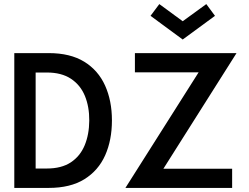

<svg xmlns="http://www.w3.org/2000/svg" viewBox="-20 -920 1220 940"><path d="M50 -660H218.5Q324 -660 392.5 -617.8Q461 -575.5 494.5 -501Q528 -426.5 528 -330.5Q528 -234 494.8 -159.5Q461.5 -85 393 -42.5Q324.5 0 218.5 0H50ZM154.5 -565V-95H209.5Q281 -95 326.8 -125.2Q372.5 -155.5 394.5 -208.5Q416.5 -261.5 417 -329.5Q417.5 -397.5 395.5 -450.8Q373.5 -504 327.2 -534.5Q281 -565 209.5 -565ZM640.5 -660H1138L780 -94H1116.5V0H594L952.5 -566H640.5ZM874.5 -726.5 717 -842.5 760 -900 874.5 -816 990 -900 1032.5 -842.5Z"/></svg>

Font: League Spartan Thin Medium
Style: Regular
Weight: 500
Version: Version 2.002